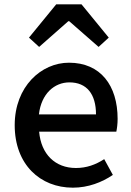

<svg xmlns="http://www.w3.org/2000/svg" viewBox="-20 -854 606 888"><path d="M317 14C388 14 452 -11 502 -45L462 -118C422 -92 380 -77 331 -77C236 -77 170 -140 161 -245H518C521 -259 524 -281 524 -304C524 -459 445 -564 299 -564C171 -564 48 -454 48 -275C48 -93 166 14 317 14ZM160 -325C171 -421 232 -473 301 -473C381 -473 424 -419 424 -325ZM114 -680 161 -637 296 -756H300L436 -637L483 -680L357 -834H240Z"/></svg>

Font: Noto Sans CJK HK Medium
Style: Regular
Weight: 500
Designer: Ryoko NISHIZUKA 西塚涼子 (kana, bopomofo & ideographs); Paul D. Hunt (Latin, Greek & Cyrillic); Sandoll Communications 산돌커뮤니
Foundry: Adobe
Version: Version 2.004;hotconv 1.0.118;makeotfexe 2.5.65603